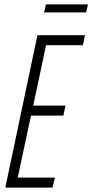

<svg xmlns="http://www.w3.org/2000/svg" viewBox="-20 -847 417 867"><path d="M4 0 149 -688H364L354 -643H188L130 -370H276L266 -325H120L60 -45H228L217 0ZM179 -791 187 -827H377L369 -791Z"/></svg>

Font: Saira UltraCondensed Light
Style: Italic
Weight: 300
Width: 1
Italic angle: -12°
Designer: Hector Gatti with collaboration of the Omnibus-Type team
Foundry: Omnibus-Type
Version: Version 1.101